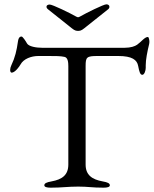

<svg xmlns="http://www.w3.org/2000/svg" viewBox="-20 -863 711 888"><path d="M210 -842C201 -842 195 -838 195 -832C195 -828 197 -824 202 -820L300 -742C320 -726 326 -720 341 -720C356 -720 362 -726 382 -742L480 -820C485 -824 486 -828 486 -832C486 -838 481 -843 472 -843C459 -843 377 -802 351 -787C342 -782 340 -782 331 -787C305 -802 223 -842 210 -842ZM376 -102V-558C376 -599 381 -604 432 -604H527C591 -604 614 -586 619 -558C624 -532 628 -517 638 -517C648 -517 654 -537 654 -549V-561C654 -587 661 -623 670 -660C670 -662 671 -666 671 -669C671 -679 668 -692 664 -692C649 -692 634 -670 614 -656C604 -649 585 -642 556 -642H175C147 -642 113 -648 105 -662C99 -673 85 -694 80 -694C75 -694 66 -693 63 -671C57 -629 50 -598 32 -560C29 -554 27 -546 27 -540C27 -533 29 -527 34 -527C49 -527 69 -554 75 -565C89 -591 125 -604 157 -604H204C238 -604 259 -604 278 -600C294 -597 296 -575 296 -557V-102C296 -54 268 -33 218 -24C195 -20 185 -15 185 -6C185 2 197 5 214 5C268 5 292 0 342 0C388 0 405 5 459 5C476 5 488 2 488 -6C488 -15 478 -20 455 -24C405 -33 376 -54 376 -102Z"/></svg>

Font: EB Garamond 12
Style: Regular
Weight: 400
Version: Version 0.016+